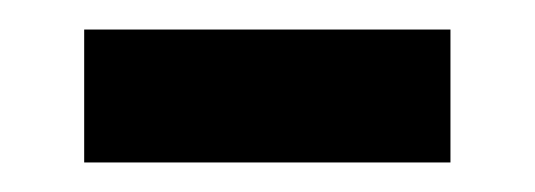

<svg xmlns="http://www.w3.org/2000/svg" viewBox="-20 -333 362 130"><path d="M37 -223V-313H285V-223Z"/></svg>

Font: Noto Sans Thai Medium
Style: Regular
Weight: 500
Designer: Monotype Design Team
Foundry: Monotype Imaging Inc.
Version: Version 2.001